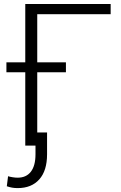

<svg xmlns="http://www.w3.org/2000/svg" viewBox="-20 -731 609 964"><path d="M535.6 -659.7H167V0H106.9V-710.9H535.6ZM311 -368.2H12.2V-418H311ZM216.3 -65.9V43.5Q216.3 126 177.2 169.7Q138.2 213.4 68.8 213.4Q53.7 213.4 41 211.2Q28.3 209 14.2 204.1L20.5 153.8Q24.4 155.3 30.5 156.5Q36.6 157.7 43.5 158.9Q50.3 160.2 56.9 160.6Q63.5 161.1 68.8 161.1Q111.8 161.1 135 131.1Q158.2 101.1 158.2 43.5V-65.9Z"/></svg>

Font: Melbourne
Style: Light
Weight: 300
Designer: Google
Version: Version 2.000980; 2014